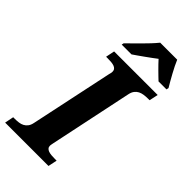

<svg xmlns="http://www.w3.org/2000/svg" viewBox="-306 -1004 1076 1076"><g transform="rotate(45 232.5 -465.5)"><path d="M-22.9 0 -12.2 -53.2H1Q16.6 -53.2 31.5 -55.2Q46.4 -57.1 58.6 -63.5Q70.8 -69.8 79.8 -81.5Q88.9 -93.3 92.8 -112.8L196.8 -604Q198.7 -609.4 200 -616.2Q201.2 -623 201.2 -627Q201.2 -637.7 195.8 -644.5Q190.4 -651.4 180.9 -655Q171.4 -658.7 158 -659.9Q144.5 -661.1 128.9 -661.1H116.2L127 -713.9H472.2L460.9 -661.1H448.2Q431.6 -661.1 416.3 -658.9Q400.9 -656.7 388.2 -650.4Q375.5 -644 366.2 -631.8Q356.9 -619.6 353 -600.1L250 -109.9Q249 -104.5 247.6 -97.7Q246.1 -90.8 246.1 -86.9Q246.1 -76.2 251.5 -69.6Q256.8 -63 266.6 -59.3Q276.4 -55.7 289.8 -54.4Q303.2 -53.2 318.8 -53.2H332L320.8 0ZM132.8 -784.2Q147.5 -798.3 166 -816.7Q184.6 -835 204.1 -854.5Q223.6 -874 242.2 -893.8Q260.7 -913.6 274.9 -931.2H409.7Q416 -915.5 425.8 -896Q435.5 -876.5 446.5 -856.4Q457.5 -836.4 468.3 -817.4Q479 -798.3 487.8 -784.2L484.9 -771H421.9Q413.1 -779.3 401.4 -790.5Q389.6 -801.8 377.4 -814Q365.2 -826.2 353.3 -838.4Q341.3 -850.6 332.5 -860.8Q319.3 -850.6 302.7 -838.4Q286.1 -826.2 269 -814Q252 -801.8 235.8 -790.5Q219.7 -779.3 207.5 -771H129.9Z"/></g></svg>

Font: Droid Serif
Style: Bold Italic
Weight: 700
Italic angle: -12°
Designer: Monotype Design team
Foundry: Monotype Imaging Inc.
Version: Version 1.03